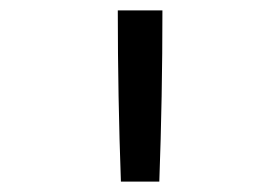

<svg xmlns="http://www.w3.org/2000/svg" viewBox="-20 -792 540 370"><path d="M287 -442H213Q210 -524 208.5 -606.5Q207 -689 207 -772H293Q293 -689 291.5 -606.5Q290 -524 287 -442Z"/></svg>

Font: Iosevka MaddieWtf
Style: Regular
Weight: 400
Monospace: yes
Designer: Belleve Invis
Foundry: Belleve Invis
Version: Version 31.3.0; ttfautohint (v1.8.3)